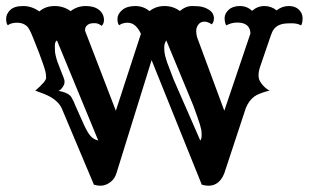

<svg xmlns="http://www.w3.org/2000/svg" viewBox="-42 -586 1003 624"><path d="M936.5 -503.4Q924.8 -510.3 906.5 -510.3Q888.2 -510.3 879.4 -508.8Q870.6 -507.3 862.8 -503.4Q846.2 -495.1 838.9 -472.7L803.7 -370.1Q798.3 -354 798.3 -342Q798.3 -330.1 802.5 -322.8Q806.6 -315.4 812.5 -308.6Q825.7 -294.4 834.5 -292Q796.4 -281.7 784.2 -272Q766.1 -258.3 756.8 -234.4L687 -22.9Q670.9 17.6 635.7 17.6Q625.5 17.6 613.8 14.2L450.7 -390.6L336.4 -22.9Q328.1 3.4 302.2 14.2Q293.9 17.6 284.4 17.6Q274.9 17.6 263.2 14.2L159.7 -231.4Q147 -262.7 101.1 -280.8L72.8 -291.5Q107.9 -321.8 107.9 -333Q107.9 -344.2 105.5 -354Q103 -363.8 97.9 -378.4Q92.8 -393.1 85 -414.1L64.9 -464.8Q53.2 -494.1 45.9 -500.5Q33.2 -512.2 13.7 -512.2Q-5.9 -512.2 -16.6 -503.9Q-22 -509.3 -22 -524.9Q-22 -540.5 -8.8 -553.5Q4.4 -566.4 33 -566.4Q61.5 -566.4 85.9 -548.8Q106 -566.4 135.5 -566.4Q165 -566.4 187.5 -549.8Q209 -566.4 236.8 -566.4Q264.6 -566.4 280.3 -553.5Q295.9 -540.5 295.9 -521Q295.9 -509.3 288.6 -502Q276.9 -510.7 266.8 -510.7Q256.8 -510.7 252 -509.5Q247.1 -508.3 243.2 -505.4Q233.4 -498.5 234.4 -486.3L334.5 -226.1L416 -476.1Q399.4 -512.2 372.6 -512.2Q356.4 -512.2 345.2 -503.9Q339.8 -509.3 339.8 -524.9Q339.8 -540.5 355.2 -553.5Q370.6 -566.4 397.5 -566.4Q424.3 -566.4 443.8 -549.8Q464.8 -566.4 492.7 -566.4Q520.5 -566.4 542.5 -550.3Q561.5 -566.4 582.5 -566.4Q603.5 -566.4 615 -563.7Q626.5 -561 634.8 -555.7Q653.3 -544.9 653.3 -525.9Q653.3 -514.2 646 -506.8Q634.3 -515.6 622.1 -515.6Q609.9 -515.6 602.8 -506.3Q595.7 -497.1 595.7 -485.6Q595.7 -474.1 598.6 -464.8L597.7 -467.3L687 -226.1L772 -477.5Q770.5 -512.7 729 -512.7Q709.5 -512.7 693.4 -503.4Q688 -512.2 688 -527.1Q688 -542 701.2 -554.2Q714.4 -566.4 737.5 -566.4Q760.7 -566.4 777.3 -550.8Q794.9 -566.4 817.4 -566.4Q839.8 -566.4 856.9 -552.2Q875 -566.4 896.2 -566.4Q917.5 -566.4 929.4 -554.7Q941.4 -543 941.4 -526.9Q941.4 -510.7 936.5 -503.4ZM234.9 -480.5Q236.3 -475.1 239.3 -468.3ZM498.5 -454.6Q491.7 -444.8 491.7 -431.2Q491.7 -417.5 494.4 -406.2Q497.1 -395 501.5 -382.3Q505.9 -369.6 511.7 -355.5L522.5 -327.1L608.9 -129.4Q613.3 -134.3 613.3 -146Q613.3 -157.7 612.1 -164.6Q610.8 -171.4 607.7 -181.6Q604.5 -191.9 599.1 -207L585.9 -243.7ZM143.1 -454.6Q136.2 -450.2 136.2 -437.5Q136.2 -424.8 136.7 -418.7Q137.2 -412.6 139.2 -404.3Q143.1 -386.7 155.3 -357.7Q167.5 -328.6 167.7 -322.3Q168 -315.9 166.5 -311.8Q165 -307.6 162.1 -303.7Q156.2 -293.9 147.9 -291Q182.1 -284.2 190.4 -269.5L197.3 -256.3Q200.2 -250 204.1 -240.2L231 -180.2Q241.2 -157.7 251 -145.5Q260.7 -133.3 277.3 -129.4Z"/></svg>

Font: Rye
Style: Regular
Weight: 400
Designer: Nicole Fally
Foundry: Nicole Fally
Version: Version 1.001